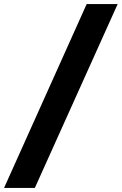

<svg xmlns="http://www.w3.org/2000/svg" viewBox="-75 -806 601 948"><path d="M-55 122 353 -786H506L97 122Z"/></svg>

Font: Rethink Sans ExtraBold
Style: Italic
Weight: 800
Italic angle: -10°
Designer: The Rethink Sans project authors (Hans Thiessen). DM Sans designed by Colophon Foundry.
Foundry: Rethink Communications LLC
Version: Version 1.001